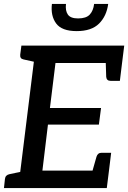

<svg xmlns="http://www.w3.org/2000/svg" viewBox="-20 -949 647 969"><path d="M72 0 161 -719H607L596 -631H260L232 -404H490L479 -320H222L194 -88H530L519 0ZM440 -63 467 -158Q470 -168 476.5 -173Q483 -178 493 -178H541L530 -88ZM513 -656 596 -631 585 -541H538Q528 -541 522.5 -546Q517 -551 516 -561ZM189 -719 167 -634 99 -649Q89 -651 85 -657Q81 -663 82 -673L88 -719ZM0 0 5 -46Q6 -56 12 -62Q18 -68 28 -70L99 -85L101 0ZM367 -792Q292 -792 263.5 -830.5Q235 -869 242 -929H313Q309 -895 322.5 -875.5Q336 -856 374 -856Q415 -856 433 -875.5Q451 -895 455 -929H526Q518 -868 480 -830Q442 -792 367 -792Z"/></svg>

Font: Aleo Medium
Style: Italic
Weight: 500
Italic angle: -7°
Designer: Alessio Laiso
Foundry: Alessio Laiso
Version: Version 2.001;gftools[0.9.29]